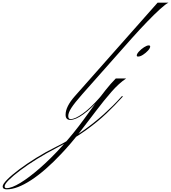

<svg xmlns="http://www.w3.org/2000/svg" viewBox="-563 -894 1289 1446"><path d="M-34 9Q-69 9 -69 -30Q-69 -91 0 -169L624 -874H706Q685 -864 642.5 -825.5Q600 -787 545 -730Q490 -673 430 -606L57 -185Q-2 -118 -25.5 -81.5Q-49 -45 -49 -20Q-49 3 -31 3Q3 3 61.5 -39.5Q120 -82 185 -156L196 -169H206L197 -159Q126 -78 66.5 -34.5Q7 9 -34 9ZM355 -159Q305 -103 238.5 -39.5Q172 24 80.5 89.5Q-11 155 -137 220Q-215 260 -285.5 304Q-356 348 -410.5 389Q-465 430 -496.5 461.5Q-528 493 -528 509Q-528 523 -514 523Q-475 523 -410 483.5Q-345 444 -264 373.5Q-183 303 -97 208.5Q-11 114 70 3Q107 -48 148 -104.5Q189 -161 230.5 -213.5Q272 -266 309 -303H387Q333 -267 276.5 -202.5Q220 -138 160 -58.5Q100 21 35 105Q-30 189 -101 264Q-222 393 -328.5 462.5Q-435 532 -512 532Q-543 532 -543 510Q-543 493 -509 458.5Q-475 424 -417.5 381Q-360 338 -289 294Q-218 250 -143 213Q-38 161 54 96.5Q146 32 219 -34Q292 -100 342 -156L354 -169H364ZM557 -552Q568 -552 568 -544Q568 -531 551.5 -513Q535 -495 514 -481.5Q493 -468 477 -468Q467 -468 467 -476Q467 -488 483.5 -506Q500 -524 521.5 -538Q543 -552 557 -552Z"/></svg>

Font: Ballet
Style: Regular
Weight: 400
Designer: Maximiliano R. Sproviero
Foundry: Omnibus-Type
Version: Version 1.100